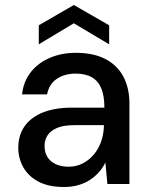

<svg xmlns="http://www.w3.org/2000/svg" viewBox="-20 -735 600 767"><path d="M235 12Q174 12 133.5 -9.5Q93 -31 73 -67Q53 -103 53 -145Q53 -195 78.5 -231Q104 -267 152 -286Q200 -305 267 -305H397Q397 -351 385 -381Q373 -411 347.5 -426Q322 -441 282 -441Q238 -441 207 -420Q176 -399 168 -358H68Q74 -411 104 -448Q134 -485 180.5 -504.5Q227 -524 282 -524Q353 -524 400.5 -499.5Q448 -475 472.5 -429.5Q497 -384 497 -321V0H409L401 -86Q391 -65 375.5 -47.5Q360 -30 339.5 -16.5Q319 -3 293 4.5Q267 12 235 12ZM254 -69Q285 -69 311 -82.5Q337 -96 355.5 -118.5Q374 -141 384 -169.5Q394 -198 395 -230V-235H277Q234 -235 208 -224Q182 -213 170 -194.5Q158 -176 158 -152Q158 -127 169 -108.5Q180 -90 202 -79.5Q224 -69 254 -69ZM135 -558V-634L275 -715L416 -634V-558L275 -642Z"/></svg>

Font: DM Sans 12pt Medium
Style: Regular
Weight: 500
Version: Version 4.004;gftools[0.9.30]